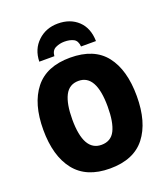

<svg xmlns="http://www.w3.org/2000/svg" viewBox="-169 -1069 1047 1197"><g transform="rotate(-20 355.0 -470.5)"><path d="M166 -767H266Q269 -805 296.5 -818Q324 -831 355 -831Q391 -831 415.5 -818.5Q440 -806 443 -767H542Q540 -854 488.5 -902.5Q437 -951 355 -951Q276 -951 222 -900Q168 -849 166 -767ZM354 -725Q197 -725 120.5 -628Q44 -531 44 -359Q44 -185 121 -87.5Q198 10 354 10Q512 10 588 -87.5Q664 -185 664 -358Q664 -532 588.5 -628.5Q513 -725 354 -725ZM354 -571Q471 -571 471 -358Q471 -254 444 -200.5Q417 -147 354 -147Q236 -147 236 -358Q236 -461 264 -516Q292 -571 354 -571Z"/></g></svg>

Font: Noto Sans UI SemiCondensed Black
Style: Regular
Weight: 900
Width: 4
Designer: Monotype Design Team
Foundry: Monotype Imaging Inc.
Version: 1.001